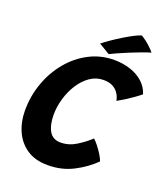

<svg xmlns="http://www.w3.org/2000/svg" viewBox="-152 -946 915 1055"><g transform="rotate(20 305.5 -418.0)"><path d="M515 -112Q465.5 -63 399 -28.8Q332.5 5.5 250.5 5.5Q177 5.5 128.5 -27.2Q80 -60 55.8 -114.5Q31.5 -169 31.5 -234.5Q31.5 -319 59 -396Q86.5 -473 136.5 -533.2Q186.5 -593.5 253.5 -628.2Q320.5 -663 399.5 -663Q448.5 -663 492.2 -649Q536 -635 567.2 -607.2Q598.5 -579.5 611 -539.5Q595.5 -526.5 572.5 -510.2Q549.5 -494 526 -479.2Q502.5 -464.5 485.5 -455.5Q485 -461 480.5 -474.8Q476 -488.5 464.8 -503.5Q453.5 -518.5 433.2 -529Q413 -539.5 381 -539.5Q338 -539.5 302.5 -514.8Q267 -490 241.2 -449.8Q215.5 -409.5 201.5 -361.5Q187.5 -313.5 187.5 -267Q187.5 -207.5 208.2 -171.5Q229 -135.5 274.5 -135.5Q322.5 -135.5 365.2 -162Q408 -188.5 441 -219.5Q453.5 -208.5 468.8 -189Q484 -169.5 497 -148.5Q510 -127.5 515 -112ZM494.5 -841Q523.5 -823.5 547.2 -801.2Q571 -779 576 -770.5Q556 -765 524.8 -753.5Q493.5 -742 460.2 -728.2Q427 -714.5 399 -702Q371 -689.5 357.5 -682.5L294 -721Q311 -735 339.2 -754.5Q367.5 -774 398.5 -793Q429.5 -812 455.8 -825.2Q482 -838.5 494.5 -841Z"/></g></svg>

Font: Grandstander SemiBold
Style: Italic
Weight: 600
Italic angle: -15°
Designer: Tyler Finck
Foundry: Etcetera Type Co
Version: Version 1.200; ttfautohint (v1.8.3)